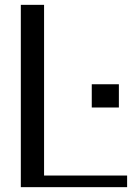

<svg xmlns="http://www.w3.org/2000/svg" viewBox="-20 -780 575 793"><path d="M359 -336H471V-432H359ZM505 -7V-55H162V-760H66V-7Z"/></svg>

Font: LXGW Marker Gothic
Style: Regular
Weight: 400
Version: Version 1.001